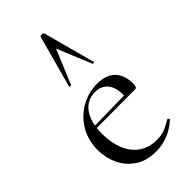

<svg xmlns="http://www.w3.org/2000/svg" viewBox="-231 -794 870 870"><g transform="rotate(-45 204.0 -359.0)"><path d="M219 12Q159 12 118 -15.5Q77 -43 56.5 -87Q36 -131 36 -180Q36 -241 64 -289.5Q92 -338 140.5 -366.5Q189 -395 247 -395Q304 -395 333.5 -365Q363 -335 363 -281Q363 -268 360.5 -261.5Q358 -255 351 -255H295Q299 -316 277 -345.5Q255 -375 214 -375Q161 -375 131.5 -333Q102 -291 102 -218Q102 -161 120 -117Q138 -73 173 -48Q208 -23 258 -23Q292 -23 314 -33Q336 -43 358 -56Q360 -58 363.5 -53.5Q367 -49 365 -46Q330 -15 293.5 -1.5Q257 12 219 12ZM84 -254 83 -267 310 -271V-255ZM306 -476Q308 -474 302.5 -472.5Q297 -471 296 -474L228 -639L159 -474Q158 -471 152.5 -472.5Q147 -474 148 -476L216 -725Q217 -730 227 -730Q237 -730 239 -725Z"/></g></svg>

Font: Cormorant Garamond Light
Style: Regular
Weight: 400
Version: Version 4.001